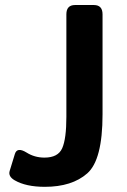

<svg xmlns="http://www.w3.org/2000/svg" viewBox="-20 -720 502 757"><path d="M37.6 -9.3Q11.7 -24.4 18.1 -45.9L38.6 -112.8Q47.4 -141.6 84.5 -118.7Q116.2 -98.6 155.3 -98.6Q209 -98.6 225.3 -135.7Q241.7 -172.9 241.7 -259.3V-663.6Q241.7 -700.2 275.9 -700.2H350.1Q384.3 -700.2 384.3 -663.6V-269Q384.3 -89.4 324 -36.4Q263.7 16.6 156.7 16.6Q82 16.6 37.6 -9.3Z"/></svg>

Font: Istok
Style: Bold
Weight: 700
Designer: Andrey V. Panov
Foundry: Andrey V. Panov
Version: Version 1.0.1